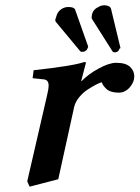

<svg xmlns="http://www.w3.org/2000/svg" viewBox="-20 -679 523 719"><path d="M285.2 -375Q310.1 -400.9 349.4 -422.4Q388.7 -443.8 415 -443.8Q451.2 -443.8 467 -428.7Q482.9 -413.6 482.9 -393.1Q482.9 -371.1 465.6 -351.6Q448.2 -332 424.8 -332Q409.2 -332 397.2 -335.7Q385.3 -339.4 378.2 -346.2Q371.1 -353 367.4 -358.4Q363.8 -363.8 360.8 -371.1Q352.5 -368.7 339.1 -361.8Q325.7 -355 308.1 -343.5Q290.5 -332 276.4 -314.7Q262.2 -297.4 257.8 -278.8L198.2 -7.8L90.8 20L82 0L155.8 -319.8Q162.1 -345.7 162.1 -358.9Q162.1 -379.9 144 -381.8L102.1 -386.2L106 -416Q253.4 -432.1 295.9 -446.8Q301.8 -446.8 301.8 -443.8L284.2 -376ZM210 -645Q222.2 -652.8 235.8 -652.8Q257.3 -652.8 261.2 -643.1L310.1 -504.9Q310.5 -504.4 309.6 -502L308.1 -499Q306.2 -491.7 300.8 -488.8Q294.9 -484.9 291 -484.9H289.1Q282.2 -484.9 280.8 -486.8L189 -597.2Q187 -601.1 187 -603Q187 -606 188.7 -611.1Q190.4 -616.2 190.9 -617.2Q194.3 -634.3 210 -645ZM347.2 -651.9Q357.9 -659.2 370.1 -659.2H373Q393.1 -657.7 396 -645L431.2 -499L426.8 -496.1Q426.8 -490.7 418.9 -484.9Q413.1 -482.9 410.2 -482.9Q404.8 -482.9 401.9 -485.8L325.2 -606.9Q321.8 -610.8 324.2 -623Q325.7 -632.3 332 -640.4Q338.4 -648.4 347.2 -651.9Z"/></svg>

Font: Linux Libertine
Style: Bold Italic
Weight: 700
Italic angle: -11.5°
Designer: Philipp H. Poll
Foundry: Philipp H. Poll
Version: Version 4.0.5